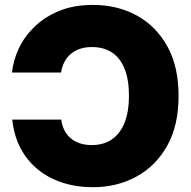

<svg xmlns="http://www.w3.org/2000/svg" viewBox="-20 -758 785 788"><path d="M361.8 -737.8Q461.9 -737.8 541 -694.6Q620.1 -651.4 666.5 -568.4Q712.9 -485.4 712.9 -364.3Q712.9 -242.7 666 -159.4Q619.1 -76.2 539.6 -33Q460 10.3 361.8 10.3Q293.5 10.3 235.8 -8.5Q178.2 -27.3 134.8 -63Q91.3 -98.6 64.2 -150.1Q37.1 -201.7 30.3 -267.1H231.4Q234.4 -243.2 244.1 -223.9Q253.9 -204.6 269.8 -190.9Q285.6 -177.2 307.4 -169.9Q329.1 -162.6 356 -162.6Q405.8 -162.6 439.9 -186.5Q474.1 -210.4 491.7 -255.6Q509.3 -300.8 509.3 -364.3Q509.3 -430.7 491.5 -475.3Q473.6 -520 439.7 -542.5Q405.8 -564.9 356.9 -564.9Q330.1 -564.9 308.3 -557.6Q286.6 -550.3 270.5 -536.6Q254.4 -522.9 244.4 -503.7Q234.4 -484.4 230.5 -460.4H29.3Q34.2 -510.3 57.1 -559.1Q80.1 -607.9 121.8 -648.4Q163.6 -689 223.4 -713.4Q283.2 -737.8 361.8 -737.8Z"/></svg>

Font: Inter 17pt Black
Style: Regular
Weight: 900
Version: Version 4.001;git-66647c0bb